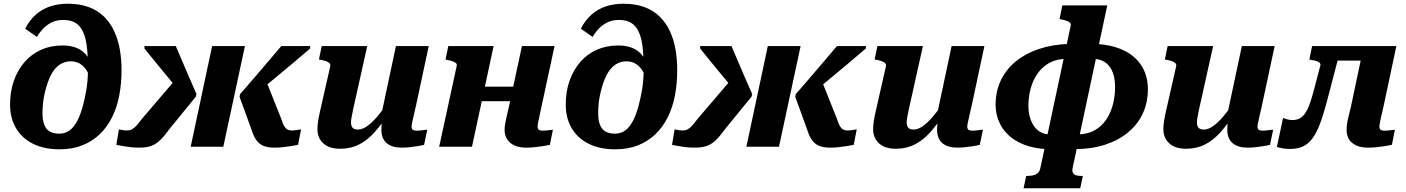

<svg xmlns="http://www.w3.org/2000/svg" viewBox="-20 -787 7541 1030"><path d="M319 -680Q284 -680 257.5 -667Q231 -654 211.5 -633.5Q192 -613 178 -589L115 -633Q138 -678 171.5 -708Q205 -738 248.5 -752.5Q292 -767 343 -767Q409 -767 457.5 -748.5Q506 -730 539.5 -696.5Q573 -663 593.5 -618Q614 -573 623 -520.5Q632 -468 632 -411Q632 -338 619.5 -273.5Q607 -209 580.5 -156.5Q554 -104 514 -66Q474 -28 420.5 -7Q367 14 300 14Q216 14 156.5 -16Q97 -46 65.5 -100Q34 -154 34 -226Q34 -296 54.5 -354Q75 -412 112 -454.5Q149 -497 200.5 -520Q252 -543 315 -543Q353 -543 381.5 -533.5Q410 -524 430 -505.5Q450 -487 462.5 -461Q475 -435 481 -402L473 -333Q464 -377 447.5 -404.5Q431 -432 409 -445Q387 -458 360 -458Q334 -458 312 -447Q290 -436 273 -415Q256 -394 243 -362Q235 -343 228.5 -320.5Q222 -298 217 -274Q212 -250 210 -225.5Q208 -201 208 -177Q208 -141 218 -116.5Q228 -92 248 -81Q268 -70 298 -70Q325 -70 346 -82.5Q367 -95 383.5 -120Q400 -145 412.5 -180Q425 -215 434 -258Q439 -279 443 -303Q447 -327 449.5 -356Q452 -385 452 -417Q452 -483 446.5 -532.5Q441 -582 426 -615Q411 -648 385.5 -664Q360 -680 319 -680Z M1489 -149 1407 -355 1346 -278Q1394 -317 1445.5 -360Q1497 -403 1548 -445.5Q1599 -488 1644 -527V-540H1489Q1456 -501 1418.5 -457Q1381 -413 1342.5 -368Q1304 -323 1268 -282L1265 -268L1328 -95Q1339 -59 1354 -37Q1369 -15 1392.5 -5Q1416 5 1452 5Q1476 5 1499 2.5Q1522 0 1542.5 -3.5Q1563 -7 1579 -10L1595 -93Q1587 -92 1572.5 -89.5Q1558 -87 1544 -87Q1531 -87 1521 -93Q1511 -99 1503.5 -112.5Q1496 -126 1489 -149ZM1003 0H1178L1294 -540H1118ZM741 -149Q724 -126 711 -112Q698 -98 686.5 -92.5Q675 -87 659 -87Q648 -87 636.5 -89.5Q625 -92 618 -93L604 -10Q619 -7 638 -3.5Q657 0 679.5 2.5Q702 5 727 5Q765 5 790.5 -4Q816 -13 839 -35Q862 -57 890 -96L1031 -269L1034 -283Q1016 -323 996.5 -368Q977 -413 958.5 -457Q940 -501 923 -540H755V-527Q777 -499 802.5 -468Q828 -437 854.5 -404.5Q881 -372 907.5 -340.5Q934 -309 958 -281L918 -356Z M1873 -194Q1869 -172 1866 -157.5Q1863 -143 1863 -130Q1863 -118 1866.5 -109.5Q1870 -101 1878 -96.5Q1886 -92 1900 -92Q1923 -92 1948.5 -109.5Q1974 -127 2002.5 -160Q2031 -193 2061 -238L2067 -181Q2030 -124 1991.5 -80Q1953 -36 1907.5 -12.5Q1862 11 1805 11Q1746 11 1714.5 -18Q1683 -47 1683 -94Q1683 -116 1687 -140.5Q1691 -165 1698 -195L1752 -433Q1753 -442 1747.5 -448Q1742 -454 1730 -458.5Q1718 -463 1701 -466L1691 -468L1706 -540H1950ZM2212 -222Q2204 -188 2199 -165.5Q2194 -143 2191 -129Q2188 -115 2188 -108Q2188 -96 2194.5 -91Q2201 -86 2215 -86Q2231 -86 2246 -88.5Q2261 -91 2272 -91L2255 -10Q2239 -6 2219.5 -3Q2200 0 2179 2.5Q2158 5 2134 5Q2083 5 2054.5 -19Q2026 -43 2026 -91Q2026 -96 2026.5 -104.5Q2027 -113 2027.5 -124.5Q2028 -136 2029 -149L2019 -140L2104 -540H2280Z M2482 -244H2791L2809 -322H2500ZM2336 0H2512L2628 -540H2385L2370 -468L2381 -465Q2399 -462 2410.5 -457.5Q2422 -453 2427 -447.5Q2432 -442 2430 -433ZM2864 -108Q2864 -115 2866.5 -128.5Q2869 -142 2874 -164Q2879 -186 2885 -216L2955 -540H2780L2710 -214Q2702 -181 2697 -158.5Q2692 -136 2689.5 -120.5Q2687 -105 2687 -91Q2687 -60 2701.5 -38.5Q2716 -17 2741.5 -6Q2767 5 2803 5Q2827 5 2849.5 2.5Q2872 0 2892.5 -3Q2913 -6 2930 -10L2946 -91Q2940 -91 2931 -89.5Q2922 -88 2911.5 -87Q2901 -86 2890 -86Q2877 -86 2870.5 -91Q2864 -96 2864 -108Z M3300 -680Q3265 -680 3238.5 -667Q3212 -654 3192.5 -633.5Q3173 -613 3159 -589L3096 -633Q3119 -678 3152.5 -708Q3186 -738 3229.5 -752.5Q3273 -767 3324 -767Q3390 -767 3438.5 -748.5Q3487 -730 3520.5 -696.5Q3554 -663 3574.5 -618Q3595 -573 3604 -520.5Q3613 -468 3613 -411Q3613 -338 3600.5 -273.5Q3588 -209 3561.5 -156.5Q3535 -104 3495 -66Q3455 -28 3401.5 -7Q3348 14 3281 14Q3197 14 3137.5 -16Q3078 -46 3046.5 -100Q3015 -154 3015 -226Q3015 -296 3035.5 -354Q3056 -412 3093 -454.5Q3130 -497 3181.5 -520Q3233 -543 3296 -543Q3334 -543 3362.5 -533.5Q3391 -524 3411 -505.5Q3431 -487 3443.5 -461Q3456 -435 3462 -402L3454 -333Q3445 -377 3428.5 -404.5Q3412 -432 3390 -445Q3368 -458 3341 -458Q3315 -458 3293 -447Q3271 -436 3254 -415Q3237 -394 3224 -362Q3216 -343 3209.5 -320.5Q3203 -298 3198 -274Q3193 -250 3191 -225.5Q3189 -201 3189 -177Q3189 -141 3199 -116.5Q3209 -92 3229 -81Q3249 -70 3279 -70Q3306 -70 3327 -82.5Q3348 -95 3364.5 -120Q3381 -145 3393.5 -180Q3406 -215 3415 -258Q3420 -279 3424 -303Q3428 -327 3430.5 -356Q3433 -385 3433 -417Q3433 -483 3427.5 -532.5Q3422 -582 3407 -615Q3392 -648 3366.5 -664Q3341 -680 3300 -680Z M4470 -149 4388 -355 4327 -278Q4375 -317 4426.5 -360Q4478 -403 4529 -445.5Q4580 -488 4625 -527V-540H4470Q4437 -501 4399.5 -457Q4362 -413 4323.5 -368Q4285 -323 4249 -282L4246 -268L4309 -95Q4320 -59 4335 -37Q4350 -15 4373.5 -5Q4397 5 4433 5Q4457 5 4480 2.5Q4503 0 4523.5 -3.5Q4544 -7 4560 -10L4576 -93Q4568 -92 4553.5 -89.5Q4539 -87 4525 -87Q4512 -87 4502 -93Q4492 -99 4484.5 -112.5Q4477 -126 4470 -149ZM3984 0H4159L4275 -540H4099ZM3722 -149Q3705 -126 3692 -112Q3679 -98 3667.5 -92.5Q3656 -87 3640 -87Q3629 -87 3617.5 -89.5Q3606 -92 3599 -93L3585 -10Q3600 -7 3619 -3.5Q3638 0 3660.5 2.5Q3683 5 3708 5Q3746 5 3771.5 -4Q3797 -13 3820 -35Q3843 -57 3871 -96L4012 -269L4015 -283Q3997 -323 3977.5 -368Q3958 -413 3939.5 -457Q3921 -501 3904 -540H3736V-527Q3758 -499 3783.5 -468Q3809 -437 3835.5 -404.5Q3862 -372 3888.5 -340.5Q3915 -309 3939 -281L3899 -356Z M4854 -194Q4850 -172 4847 -157.5Q4844 -143 4844 -130Q4844 -118 4847.5 -109.5Q4851 -101 4859 -96.5Q4867 -92 4881 -92Q4904 -92 4929.5 -109.5Q4955 -127 4983.5 -160Q5012 -193 5042 -238L5048 -181Q5011 -124 4972.5 -80Q4934 -36 4888.5 -12.5Q4843 11 4786 11Q4727 11 4695.5 -18Q4664 -47 4664 -94Q4664 -116 4668 -140.5Q4672 -165 4679 -195L4733 -433Q4734 -442 4728.5 -448Q4723 -454 4711 -458.5Q4699 -463 4682 -466L4672 -468L4687 -540H4931ZM5193 -222Q5185 -188 5180 -165.5Q5175 -143 5172 -129Q5169 -115 5169 -108Q5169 -96 5175.5 -91Q5182 -86 5196 -86Q5212 -86 5227 -88.5Q5242 -91 5253 -91L5236 -10Q5220 -6 5200.5 -3Q5181 0 5160 2.5Q5139 5 5115 5Q5064 5 5035.5 -19Q5007 -43 5007 -91Q5007 -96 5007.5 -104.5Q5008 -113 5008.5 -124.5Q5009 -136 5010 -149L5000 -140L5085 -540H5261Z M5920 -758 5734 115Q5731 132 5736.5 141.5Q5742 151 5755 154Q5768 157 5786 157H5789L5775 223H5471L5485 157H5487Q5505 157 5520.5 154Q5536 151 5546.5 142Q5557 133 5561 115L5724 -650Q5726 -659 5720 -665Q5714 -671 5703 -675Q5692 -679 5677 -682L5664 -685L5679 -758ZM5607 -66 5593 13Q5524 9 5472.5 -11.5Q5421 -32 5387.5 -64.5Q5354 -97 5337.5 -138.5Q5321 -180 5321 -225Q5321 -299 5350 -358Q5379 -417 5431 -459Q5483 -501 5554 -524.5Q5625 -548 5709 -551L5695 -471Q5655 -470 5623 -456Q5591 -442 5567.5 -418Q5544 -394 5528.5 -363Q5513 -332 5505 -295Q5497 -258 5497 -218Q5497 -178 5509.5 -144Q5522 -110 5546.5 -89Q5571 -68 5607 -66ZM5853 -471 5867 -551Q5937 -546 5988.5 -525.5Q6040 -505 6073 -472.5Q6106 -440 6122 -398.5Q6138 -357 6138 -310Q6138 -237 6110.5 -178Q6083 -119 6031.5 -76.5Q5980 -34 5907.5 -10.5Q5835 13 5744 13L5759 -66Q5813 -66 5851.5 -87.5Q5890 -109 5914.5 -145.5Q5939 -182 5950.5 -227.5Q5962 -273 5962 -321Q5962 -363 5950.5 -395.5Q5939 -428 5915 -448Q5891 -468 5853 -471Z M6411 -194Q6407 -172 6404 -157.5Q6401 -143 6401 -130Q6401 -118 6404.5 -109.5Q6408 -101 6416 -96.5Q6424 -92 6438 -92Q6461 -92 6486.5 -109.5Q6512 -127 6540.5 -160Q6569 -193 6599 -238L6605 -181Q6568 -124 6529.5 -80Q6491 -36 6445.5 -12.5Q6400 11 6343 11Q6284 11 6252.5 -18Q6221 -47 6221 -94Q6221 -116 6225 -140.5Q6229 -165 6236 -195L6290 -433Q6291 -442 6285.5 -448Q6280 -454 6268 -458.5Q6256 -463 6239 -466L6229 -468L6244 -540H6488ZM6750 -222Q6742 -188 6737 -165.5Q6732 -143 6729 -129Q6726 -115 6726 -108Q6726 -96 6732.5 -91Q6739 -86 6753 -86Q6769 -86 6784 -88.5Q6799 -91 6810 -91L6793 -10Q6777 -6 6757.5 -3Q6738 0 6717 2.5Q6696 5 6672 5Q6621 5 6592.5 -19Q6564 -43 6564 -91Q6564 -96 6564.5 -104.5Q6565 -113 6565.5 -124.5Q6566 -136 6567 -149L6557 -140L6642 -540H6818Z M7023 -284Q7009 -232 6994 -201Q6979 -170 6960 -156.5Q6941 -143 6915 -143Q6898 -143 6884.5 -147Q6871 -151 6863 -154L6830 1Q6841 5 6859 8.5Q6877 12 6901 12Q6941 12 6970 -1.5Q6999 -15 7021 -45Q7043 -75 7061 -122.5Q7079 -170 7097 -238L7176 -540H7019L7004 -468L7016 -465Q7033 -463 7044 -459Q7055 -455 7060 -449.5Q7065 -444 7063 -435ZM7119 -462H7338L7357 -540H7138ZM7380 -108Q7380 -115 7382.5 -128.5Q7385 -142 7390 -164Q7395 -186 7402 -216L7471 -540H7296L7227 -214Q7219 -181 7213.5 -158.5Q7208 -136 7206 -120.5Q7204 -105 7204 -91Q7204 -44 7235 -19.5Q7266 5 7319 5Q7343 5 7366 2.5Q7389 0 7409 -3Q7429 -6 7447 -10L7463 -91Q7456 -91 7447 -89.5Q7438 -88 7428 -87Q7418 -86 7407 -86Q7393 -86 7386.5 -91Q7380 -96 7380 -108Z"/></svg>

Font: Roboto Serif
Style: Bold Italic
Weight: 700
Italic angle: -10°
Designer: Greg Gazdowicz
Foundry: Commercial Type
Version: Version 1.008